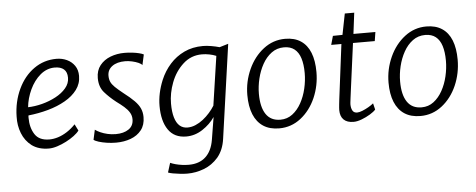

<svg xmlns="http://www.w3.org/2000/svg" viewBox="-57 -842 3072 1238"><g transform="rotate(-5 1479.0 -223.0)"><path d="M234 8Q168 8 124 -24Q81.5 -56.5 61.8 -107Q42 -157.5 44 -215Q45.5 -311.5 84 -393Q121.5 -472.5 186 -518.2Q250.5 -564 332 -564Q368.5 -564 399.5 -549.5Q430.5 -535 449.2 -507.8Q468 -480.5 468 -442Q468 -392 439 -353Q410 -314 360.5 -285.8Q311 -257.5 249 -240.2Q187 -223 121 -216Q120.5 -214 120.2 -209.8Q120 -205.5 120 -200Q120 -137 148 -93.5Q176 -50 242 -50Q269.5 -50 298.8 -59.2Q328 -68.5 356.8 -87Q385.5 -105.5 412 -133L433 -91Q422 -75.5 399 -58.2Q376 -41 347 -26Q318 -11 288.5 -1.5Q259 8 234 8ZM123 -269Q166.5 -270 214 -282.2Q261.5 -294.5 303 -316.5Q344.5 -338.5 370.2 -368.8Q396 -399 396 -436Q396 -473 375.2 -491Q354.5 -509 316 -509Q290.5 -509 267.2 -500.2Q244 -491.5 223 -474Q180.5 -438 154.5 -382Q128.5 -326 123 -269Z M669 8Q638.5 8 609 3.5Q579.5 -1 557 -8Q534.5 -15 525 -23L539 -87Q552.5 -77 573 -67.8Q593.5 -58.5 618.8 -52.8Q644 -47 672 -47Q723 -47 755 -68.8Q787 -90.5 787 -133Q787 -157 774.8 -177.2Q762.5 -197.5 741.2 -216Q720 -234.5 693 -254Q649 -288.5 618 -324.2Q587 -360 587 -417Q587 -466 613 -498.8Q639 -531.5 681.2 -547.8Q723.5 -564 772 -564Q798.5 -564 823.2 -561Q848 -558 867 -553.2Q886 -548.5 896 -543L881 -475Q876 -483.5 858 -491.5Q840 -499.5 816.5 -504.8Q793 -510 772 -510Q719 -510 688 -487.2Q657 -464.5 657 -426Q657 -403 664.8 -386Q672.5 -369 691 -351Q709.5 -333 742 -307Q786 -273.5 811.5 -247.5Q837 -221.5 848 -196.5Q859 -171.5 859 -141Q859 -90 833 -57Q807 -24 763.8 -8Q720.5 8 669 8Z M1110 247Q1088.5 247 1063.2 244.2Q1038 241.5 1016.5 237.5Q995 233.5 985 229L1004 168Q1018.5 174.5 1038 179.8Q1057.5 185 1079.5 188Q1101.5 191 1124 191Q1191 191 1232 153.5Q1273 116 1285 45L1309 -102Q1278.5 -57 1229 -24.5Q1179.5 8 1123 8Q1046 8 1007 -48.5Q968 -105 968 -203Q968 -284 1003 -369Q1026.5 -425 1065.8 -469Q1105 -513 1158.8 -538.5Q1212.5 -564 1280 -564Q1304 -564 1333.5 -559Q1363 -554 1387 -547L1444 -564L1358 43Q1353 79.5 1340.8 109Q1328.5 138.5 1309 162Q1269.5 207 1216.8 227Q1164 247 1110 247ZM1136 -49Q1162.5 -49 1188.2 -60Q1214 -71 1237.2 -89.2Q1260.5 -107.5 1280.2 -129.8Q1300 -152 1314 -175L1361 -493Q1341 -501.5 1316.8 -506.2Q1292.5 -511 1269 -511Q1198.5 -511 1147 -464Q1095.5 -417 1069.2 -348Q1043 -279 1043 -212Q1043 -158 1053.8 -121.8Q1064.5 -85.5 1085.2 -67.2Q1106 -49 1136 -49Z M1725 8Q1663.5 8 1622 -19.2Q1580.5 -46.5 1559.2 -98.2Q1538 -150 1538 -224Q1538 -310.5 1574 -390Q1609.5 -468 1671.8 -516Q1734 -564 1812 -564Q1872.5 -564 1913.2 -537Q1954 -510 1974.5 -458.5Q1995 -407 1995 -333Q1995 -245.5 1961 -167Q1926.5 -88.5 1864.8 -40.2Q1803 8 1725 8ZM1737 -47Q1781.5 -47 1815.2 -72.8Q1849 -98.5 1872.2 -140.5Q1895.5 -182.5 1907.2 -233Q1919 -283.5 1919 -333Q1919 -389.5 1906.5 -429Q1894 -468.5 1867.8 -489.2Q1841.5 -510 1800 -510Q1754 -510 1719 -484Q1684 -458 1660.5 -415.8Q1637 -373.5 1625 -323.5Q1613 -273.5 1613 -225Q1613 -139 1644 -93Q1675 -47 1737 -47Z M2206 8Q2164 8 2142 -13.5Q2120 -35 2120 -76Q2120 -82 2120.8 -91.2Q2121.5 -100.5 2122.8 -113.2Q2124 -126 2126 -142L2171 -499H2105L2121 -556L2183 -557L2210 -693H2271L2254 -557H2396L2387 -499H2246Q2232 -395 2223 -326Q2214 -257 2208.2 -214.8Q2202.5 -172.5 2199.8 -150.5Q2197 -128.5 2196 -119.5Q2195 -110.5 2195 -107Q2195 -82.5 2203.8 -66.2Q2212.5 -50 2234 -50Q2248 -50 2268.5 -58.2Q2289 -66.5 2308.8 -78Q2328.5 -89.5 2341 -100L2351 -59Q2339.5 -45.5 2314 -30Q2288.5 -14.5 2259 -3.2Q2229.5 8 2206 8Z M2639 8Q2577.5 8 2536 -19.2Q2494.5 -46.5 2473.2 -98.2Q2452 -150 2452 -224Q2452 -310.5 2488 -390Q2523.5 -468 2585.8 -516Q2648 -564 2726 -564Q2786.5 -564 2827.2 -537Q2868 -510 2888.5 -458.5Q2909 -407 2909 -333Q2909 -245.5 2875 -167Q2840.5 -88.5 2778.8 -40.2Q2717 8 2639 8ZM2651 -47Q2695.5 -47 2729.2 -72.8Q2763 -98.5 2786.2 -140.5Q2809.5 -182.5 2821.2 -233Q2833 -283.5 2833 -333Q2833 -389.5 2820.5 -429Q2808 -468.5 2781.8 -489.2Q2755.5 -510 2714 -510Q2668 -510 2633 -484Q2598 -458 2574.5 -415.8Q2551 -373.5 2539 -323.5Q2527 -273.5 2527 -225Q2527 -139 2558 -93Q2589 -47 2651 -47Z"/></g></svg>

Font: Merriweather Sans Variable Regular
Style: Italic
Weight: 300
Italic angle: -8°
Designer: Eben Sorkin
Foundry: Eben Sorkin
Version: Version 2.001